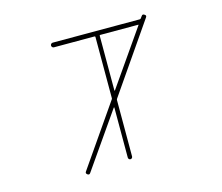

<svg xmlns="http://www.w3.org/2000/svg" viewBox="-107 -912 1214 1051"><g transform="rotate(-15 500.0 -386.5)"><path d="M264.6 -5.9Q253.9 -13.7 261.7 -23.4L499 -366.2Q502 -369.1 502 -374V-720.7Q502 -724.6 497.1 -724.6H267.6Q262.7 -724.6 258.8 -728.5Q254.9 -732.4 254.9 -737.8Q254.9 -743.2 258.8 -747.1Q262.7 -751 267.6 -751H760.7Q764.6 -751 767.6 -753.9L775.4 -764.6Q779.3 -771.5 785.2 -771.5Q789.1 -771.5 793 -768.6Q799.8 -764.6 799.8 -759.8Q799.8 -755.9 796.9 -752L529.3 -364.3Q526.4 -360.4 526.4 -356.4V-37.1Q526.4 -32.2 522.9 -28.3Q519.5 -24.4 514.2 -24.4Q508.8 -24.4 505.4 -28.3Q502 -32.2 502 -37.1V-320.3Q502 -321.3 501 -321.8Q500 -322.3 499 -321.3L282.2 -9.8Q278.3 -2.9 272.5 -2.9Q268.6 -2.9 264.6 -5.9ZM526.4 -411.1Q526.4 -410.2 527.3 -409.2Q527.3 -409.2 527.3 -409.2Q528.3 -409.2 529.3 -410.2L746.1 -721.7Q747.1 -722.7 747.1 -723.6Q747.1 -724.6 744.1 -724.6H530.3Q526.4 -724.6 526.4 -720.7Z"/></g></svg>

Font: Rounded-X Mgen+ 1mn thin
Style: Regular
Weight: 100
Designer: [Source Han Sans]
Ryoko NISHIZUKA  (kana & ideographs); Paul D. Hunt (Latin, Greek & Cyrillic); Wenlong ZHANG  (bopomofo
Version: Version 1.059.20150602